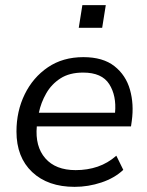

<svg xmlns="http://www.w3.org/2000/svg" viewBox="-20 -717 572 746"><path d="M270 9Q166 9 105 -48.5Q44 -106 44 -206Q44 -285 76 -350.5Q108 -416 166 -455.5Q224 -495 304 -495Q380 -495 424.5 -460Q469 -425 485 -368.5Q501 -312 492 -247L489 -226H123Q116 -148 156 -102Q196 -56 274 -56Q320 -56 359.5 -69.5Q399 -83 432 -112L459 -57Q425 -25 374 -8Q323 9 270 9ZM303 -435Q250 -435 215 -412.5Q180 -390 159.5 -354Q139 -318 131 -279H427Q433 -345 404.5 -390Q376 -435 303 -435ZM286 -609 300 -697H391L377 -609Z"/></svg>

Font: Nunito Sans
Style: Italic
Weight: 400
Italic angle: -9°
Designer: Vernon Adams
Foundry: Vernon Adams
Version: Version 3.006; ttfautohint (v1.8.3)